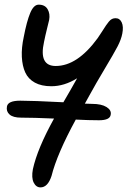

<svg xmlns="http://www.w3.org/2000/svg" viewBox="-20 -499 564 824"><path d="M153.8 305.2Q134.8 305.2 124.5 284.4Q114.3 263.7 121.1 227.1Q140.6 138.2 211.9 9.8Q124 5.9 70.8 5.9Q36.1 5.9 21 -7.6Q5.9 -21 9.8 -42Q14.2 -66.9 66.9 -66.9Q121.1 -66.9 252 -60.1Q281.7 -110.4 311 -163.1Q255.9 -128.9 200.2 -128.9Q157.7 -128.9 129.4 -144.5Q101.1 -160.2 88.4 -188Q75.7 -215.8 73.7 -254.9Q71.8 -293.9 82 -340.8Q94.7 -407.2 109.6 -443.1Q124.5 -479 146 -479Q172.9 -479 184.3 -459.5Q195.8 -439.9 190.9 -413.1Q190.4 -410.6 182.1 -377.2Q173.8 -343.8 168.9 -318.8Q146 -215.8 219.2 -215.8Q312 -215.8 398.9 -335Q407.7 -347.7 418.5 -364.5Q429.2 -381.3 434.6 -389.4Q439.9 -397.5 447 -406Q454.1 -414.6 460.9 -417.7Q467.8 -420.9 476.1 -420.9Q494.1 -420.9 502.4 -402.8Q510.7 -384.8 504.9 -355Q500 -329.1 484.1 -298.8Q468.3 -268.6 429.9 -204.6Q391.6 -140.6 362.8 -87.9Q356 -76.7 344.2 -54.2Q350.1 -54.2 360.6 -53.7Q371.1 -53.2 375 -53.2Q415.5 -53.2 437.3 -39.6Q459 -25.9 455.1 -6.8Q452.1 17.1 404.8 17.1Q360.8 17.1 305.2 14.2Q224.6 162.1 201.2 255.9Q185.1 305.2 153.8 305.2Z"/></svg>

Font: Shantell Sans Irregular Bouncy
Style: Italic
Weight: 400
Italic angle: -11.31°
Designer: Stephen Nixon, Anya Danilova, Shantell Martin
Foundry: Arrow Type
Version: Version 1.006;[9816181b4]